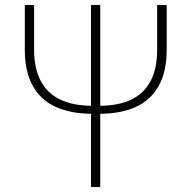

<svg xmlns="http://www.w3.org/2000/svg" viewBox="-20 -746 764 766"><path d="M349 -292Q264 -292 203.5 -319Q143 -346 111 -403Q79 -460 79 -548V-726H116V-548Q116 -474 142 -424Q168 -374 220 -349Q272 -324 349 -324H376Q453 -324 504.5 -349Q556 -374 581.5 -424Q607 -474 607 -548V-726H645V-548Q645 -460 613 -403Q581 -346 521 -319Q461 -292 376 -292ZM343 0V-726H380V0Z"/></svg>

Font: Shanggu Sans SC VF
Style: Regular
Weight: 250
Designer: GuiWonder
Version: Version 1.021